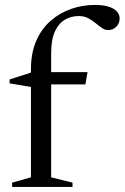

<svg xmlns="http://www.w3.org/2000/svg" viewBox="-20 -740 494 760"><path d="M125 -406 105 -395.5 18 -410V-425.5L111.5 -455.5L135.5 -454.5H326.5L318 -406ZM182.5 -38 267 -17V0H28V-17L102.5 -38V-465.5Q102.5 -530.5 123.5 -578.5Q144.5 -626.5 180.8 -658Q217 -689.5 262.2 -705Q307.5 -720.5 355.5 -720.5Q381.5 -720.5 400 -716.2Q418.5 -712 430.5 -704.5Q442.5 -697 448 -687.5Q453.5 -678 453.5 -667Q453.5 -647.5 440.5 -634.2Q427.5 -621 408 -621Q395 -621 383 -629.5Q371 -638 358 -648.8Q345 -659.5 329 -668Q313 -676.5 291.5 -676.5Q261.5 -676.5 236.8 -662Q212 -647.5 197.2 -615.2Q182.5 -583 182.5 -528.5Z"/></svg>

Font: Newsreader 36pt
Style: Regular
Weight: 400
Designer: Hugues Gentile
Foundry: Production Type
Version: Version 1.003